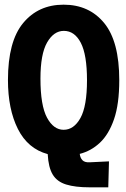

<svg xmlns="http://www.w3.org/2000/svg" viewBox="-20 -655 540 821"><path d="M363 146Q302 146 263 134Q224 122 205.5 91.5Q187 61 184 4Q99 -19 56.5 -103.5Q14 -188 14 -313Q14 -478 79 -556.5Q144 -635 252 -635Q361 -635 425.5 -556.5Q490 -478 490 -312Q490 -210 467.5 -145Q445 -80 407 -44.5Q369 -9 321 3Q323 20 332.5 30Q342 40 363 39L446 35L443 146ZM252 -100Q296 -100 324 -150.5Q352 -201 352 -312Q352 -421 325.5 -472Q299 -523 253 -523Q210 -523 181.5 -473.5Q153 -424 153 -319Q153 -204 181 -152Q209 -100 252 -100Z"/></svg>

Font: Inconsolata Black
Style: Regular
Weight: 900
Monospace: yes
Designer: Raph Levien, Cyreal, Brenton Simpson
Foundry: Raph Levien, Cyreal, Google
Version: Version 3.001; ttfautohint (v1.8.2.53-6de2)